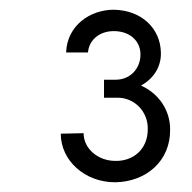

<svg xmlns="http://www.w3.org/2000/svg" viewBox="-20 -770 396 395"><path d="M217 -395C281 -396 331 -439 330 -504C330 -544 306 -578 270 -594C296 -608 312 -633 311 -662C310 -711 272 -749 214 -750C166 -750 118 -718 116 -662H161C163 -688 185 -706 214 -706C248 -706 269 -685 269 -658C269 -629 248 -606 218 -606H194V-569H222C257 -569 285 -540 284 -504C284 -462 253 -438 217 -439C182 -439 152 -464 152 -496L105 -495C105 -440 154 -395 217 -395Z"/></svg>

Font: Oakes Medium
Style: Regular
Weight: 500
Designer: Samuel Oakes
Foundry: Samuel Oakes
Version: Version 1.003;PS 001.003;hotconv 1.0.88;makeotf.lib2.5.64775